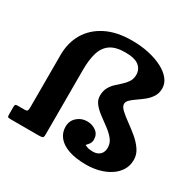

<svg xmlns="http://www.w3.org/2000/svg" viewBox="-169 -972 1189 1169"><g transform="rotate(30 425.5 -387.5)"><path d="M811 -160Q811 -198.5 788.5 -231Q766 -263.5 732.8 -291Q699.5 -318.5 666.5 -342.2Q633.5 -366 611 -386.8Q588.5 -407.5 588.5 -426.5Q588.5 -442.5 604 -457.2Q619.5 -472 642.8 -487.8Q666 -503.5 689.2 -522.2Q712.5 -541 728 -565.8Q743.5 -590.5 743.5 -623.5Q743.5 -658.5 720 -688Q696.5 -717.5 654.5 -739.2Q612.5 -761 557.5 -773Q502.5 -785 439.5 -785Q333 -785 258.2 -747.5Q183.5 -710 144.2 -643.8Q105 -577.5 105 -491V-121Q105 -106 101.5 -99.5Q98 -93 82 -93H33.5Q21 -93 17.8 -89.2Q14.5 -85.5 14.5 -72.5V-23Q14.5 -8.5 17.2 -4.2Q20 0 34.5 0H236.5Q255.5 0 262 -3.5Q268.5 -7 268.5 -26.5V-481Q268.5 -552 283.5 -601.5Q298.5 -651 335.8 -676.5Q373 -702 439.5 -702Q506.5 -702 535.8 -678.2Q565 -654.5 565 -616.5Q565 -588.5 552 -568Q539 -547.5 519.8 -530.2Q500.5 -513 481.2 -495Q462 -477 449.2 -453.5Q436.5 -430 436.5 -397Q436.5 -365.5 456.8 -340.8Q477 -316 506.8 -294Q536.5 -272 566.2 -250Q596 -228 616.2 -202.8Q636.5 -177.5 636.5 -145Q636.5 -113.5 618 -96.5Q599.5 -79.5 569.5 -79.5Q558 -79.5 546.8 -80.8Q535.5 -82 525.5 -86.5Q509 -91 512.5 -94.5Q516 -98 524 -107.5Q530.5 -114.5 534.8 -124Q539 -133.5 539 -144.5Q539 -182.5 511.8 -202.5Q484.5 -222.5 448 -222.5Q408.5 -222.5 379 -196.2Q349.5 -170 349.5 -128Q349.5 -87 374.8 -55.8Q400 -24.5 450 -7.2Q500 10 574 10Q619.5 10 661.8 -1Q704 -12 737.8 -33.8Q771.5 -55.5 791.2 -87.2Q811 -119 811 -160Z"/></g></svg>

Font: Besley ExtraBold
Style: Regular
Weight: 800
Designer: Owen Earl
Foundry: indestructible type*
Version: Version 2.001